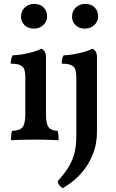

<svg xmlns="http://www.w3.org/2000/svg" viewBox="-20 -717 594 986"><path d="M36 3Q36 -9 37.5 -22Q39 -35 42 -45Q82 -46 96 -64Q110 -82 110 -132V-319Q110 -343 105.5 -358.5Q101 -374 85 -382Q69 -390 35 -390Q35 -402 37.5 -413Q40 -424 45 -433Q65 -433 95 -438Q125 -443 152 -451Q179 -459 192 -467Q202 -463 209 -453Q216 -443 216 -423V-132Q216 -82 229.5 -64Q243 -46 276 -45Q279 -35 280 -21Q281 -7 281 3Q265 2 245 1.5Q225 1 203 0.5Q181 0 160 0Q138 0 115.5 0.5Q93 1 72.5 1.5Q52 2 36 3ZM154 -570Q125 -570 106.5 -587.5Q88 -605 88 -631Q88 -661 108 -679Q128 -697 155 -697Q186 -697 204 -679Q222 -661 222 -632Q222 -607 202.5 -588.5Q183 -570 154 -570ZM302 249Q293 244 285.5 235Q278 226 276 214Q314 172 334.5 137Q355 102 363.5 64.5Q372 27 372 -22V-319Q372 -343 367.5 -358.5Q363 -374 347 -382Q331 -390 297 -390Q297 -402 299 -413Q301 -424 307 -433Q327 -433 357 -438Q387 -443 414 -451Q441 -459 454 -467Q464 -463 471 -453Q478 -443 478 -423V-41Q478 15 462 61Q446 107 420.5 143Q395 179 364 205.5Q333 232 302 249ZM416 -570Q387 -570 368.5 -587.5Q350 -605 350 -631Q350 -661 370 -679Q390 -697 417 -697Q448 -697 466 -679Q484 -661 484 -632Q484 -607 464.5 -588.5Q445 -570 416 -570Z"/></svg>

Font: Vollkorn Medium
Style: Regular
Weight: 500
Designer: Friedrich Althausen
Foundry: Friedrich Althausen
Version: Version 5.000